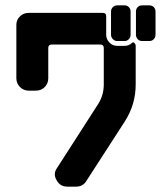

<svg xmlns="http://www.w3.org/2000/svg" viewBox="-20 -696 600 716"><path d="M560 -566Q560 -557 553.5 -550Q547 -543 537 -543H510Q500 -543 493.5 -550Q487 -557 487 -566V-653Q487 -663 493.5 -669.5Q500 -676 510 -676H537Q547 -676 553.5 -669.5Q560 -663 560 -653ZM467 -566Q467 -557 460.5 -550Q454 -543 445 -543H417Q408 -543 401 -550Q394 -557 394 -566V-653Q394 -663 401 -669.5Q408 -676 417 -676H445Q454 -676 460.5 -669.5Q467 -663 467 -653ZM486 -381Q486 -307 446 -244L302 -21Q289 0 264 0H231Q204 0 191 -24Q177 -48 193 -70L346 -308Q367 -341 367 -381V-517Q367 -530 354 -530H173Q160 -530 160 -517V-404Q160 -385 147 -371.5Q134 -358 114 -358H87Q68 -358 54.5 -371.5Q41 -385 41 -404V-603Q41 -622 54.5 -635Q68 -648 87 -648H363Q376 -648 376 -636V-566Q376 -550 388 -537.5Q400 -525 417 -525H445Q461 -525 472 -536Q477 -540 481 -536Q486 -531 486 -525Z"/></svg>

Font: Monomaniac One
Style: Regular
Weight: 400
Version: Version 1.000; ttfautohint (v1.8.3)